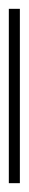

<svg xmlns="http://www.w3.org/2000/svg" viewBox="163 -114 65 435"><g transform="rotate(90 195.5 103.5)"><path d="M393 116V91H-2V116Z"/></g></svg>

Font: Noto Sans Arabic Thin
Style: Regular
Weight: 100
Designer: Monotype Design Team, Nadine Chahine, Nizar Qandah and Khaled Hosny
Foundry: Monotype Imaging Inc.
Version: Version 2.012